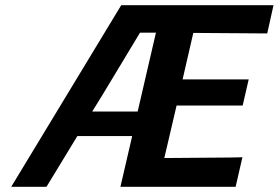

<svg xmlns="http://www.w3.org/2000/svg" viewBox="-20 -715 1067 735"><path d="M23 0 444 -695H1027L1003 -587L720 -589L679 -411H932L909 -311H656L609 -110L860 -112Q868 -112 884 -112.5Q900 -113 908 -113L882 0H441L486 -194H276L158 0ZM333 -288H507L577 -590H516Q488 -544 425 -439Q362 -334 333 -288Z"/></svg>

Font: Coval
Style: ExtraBold Italic
Weight: 800
Foundry: Context Ltd
Version: Version 001.000